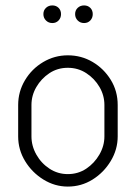

<svg xmlns="http://www.w3.org/2000/svg" viewBox="-20 -682 501 708"><path d="M230 6Q182 6 140 -20Q98 -46 72.5 -88Q47 -130 47 -179V-295Q47 -344 72 -386Q97 -428 139 -453Q181 -478 230 -478Q280 -478 321.5 -453.5Q363 -429 388.5 -387.5Q414 -346 414 -295V-179Q414 -131 388.5 -88.5Q363 -46 321.5 -20Q280 6 230 6ZM230 -40Q268 -40 298 -60Q328 -80 346.5 -112Q365 -144 365 -179V-295Q365 -330 347 -361Q329 -392 298.5 -412Q268 -432 230 -432Q192 -432 162 -412Q132 -392 114 -361Q96 -330 96 -295V-179Q96 -144 114 -112Q132 -80 162.5 -60Q193 -40 230 -40ZM290 -597Q276 -597 266.5 -606.5Q257 -616 257 -630Q257 -644 266.5 -653Q276 -662 290 -662Q304 -662 313 -653Q322 -644 322 -630Q322 -616 313 -606.5Q304 -597 290 -597ZM173 -597Q159 -597 149.5 -606.5Q140 -616 140 -630Q140 -644 149.5 -653Q159 -662 173 -662Q187 -662 196 -653Q205 -644 205 -630Q205 -616 196 -606.5Q187 -597 173 -597Z"/></svg>

Font: Dosis Light
Style: Regular
Weight: 300
Designer: EdgarTolentino, PabloImpallari, IginoMarini
Foundry: EdgarTolentino, PabloImpallari, IginoMarini
Version: Version 3.001; ttfautohint (v1.8.2)